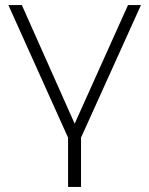

<svg xmlns="http://www.w3.org/2000/svg" viewBox="-20 -542 587 756"><path d="M535 -522 299 0V194H248V0L13 -522H66L274 -55L484 -522Z"/></svg>

Font: mBank Light
Style: Regular
Weight: 300
Designer: Julieta Ulanovsky
Foundry: Julieta Ulanovsky
Version: Version 7.200;PS 007.200;hotconv 1.0.88;makeotf.lib2.5.64775